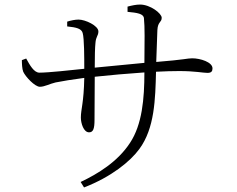

<svg xmlns="http://www.w3.org/2000/svg" viewBox="-20 -781 1040 843"><path d="M76 -517C76 -503 77 -478 82 -466C92 -444 133 -400 155 -400C176 -400 198 -413 224 -419C255 -425 296 -432 350 -439C348 -329 335 -301 335 -265C335 -240 347 -200 371 -200C389 -200 395 -215 395 -255L396 -444C461 -451 540 -458 614 -463C614 -347 604 -234 551 -154C497 -71 410 -18 334 18L349 42C468 -4 552 -72 592 -127C659 -218 662 -345 665 -466C703 -468 738 -469 767 -469C837 -469 871 -461 891 -461C908 -461 913 -468 913 -481C913 -508 860 -525 824 -525C802 -525 792 -519 666 -509L671 -649C673 -687 690 -682 690 -703C690 -722 640 -761 595 -761C578 -761 559 -757 540 -752V-729C582 -725 610 -721 612 -701C616 -663 615 -600 614 -505L396 -484C396 -532 397 -574 399 -591C401 -622 412 -623 412 -643C412 -668 355 -695 325 -695C310 -695 290 -691 275 -686V-665C316 -661 338 -655 343 -636C350 -612 350 -527 350 -479C292 -473 193 -462 153 -462C129 -462 111 -495 95 -524Z"/></svg>

Font: Noto Serif CJK KR Light
Style: Regular
Weight: 300
Designer: Ryoko NISHIZUKA 西塚涼子 (kana & ideographs); Frank Grießhammer (Latin, Greek & Cyrillic); Wenlong ZHANG 张文龙 (bopomofo); San
Foundry: Adobe
Version: Version 2.001;hotconv 1.1.0;makeotfexe 2.6.0